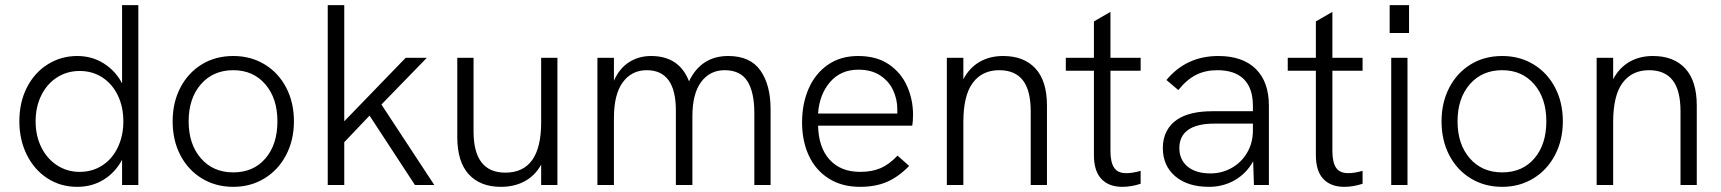

<svg xmlns="http://www.w3.org/2000/svg" viewBox="-20 -717 6667 744"><path d="M55 -247Q55 -321 84.5 -378.5Q114 -436 165.5 -468Q217 -500 279 -500Q337 -500 382.5 -471Q428 -442 453 -394V-697H516V0H453V-98Q427 -49 382 -21Q337 7 279 7Q214 7 163 -26.5Q112 -60 83.5 -118Q55 -176 55 -247ZM458 -247Q458 -303 436.5 -347.5Q415 -392 376.5 -417Q338 -442 289 -442Q240 -442 201 -417Q162 -392 140 -347.5Q118 -303 118 -247Q118 -191 140 -146.5Q162 -102 201 -76.5Q240 -51 289 -51Q338 -51 376.5 -76Q415 -101 436.5 -146Q458 -191 458 -247Z M649 -247Q649 -320 679 -377.5Q709 -435 762 -467.5Q815 -500 884 -500Q952 -500 1005.5 -467.5Q1059 -435 1089 -377.5Q1119 -320 1119 -247Q1119 -174 1088.5 -116Q1058 -58 1004.5 -25.5Q951 7 884 7Q816 7 762.5 -25.5Q709 -58 679 -115.5Q649 -173 649 -247ZM1055 -247Q1055 -336 1008 -390.5Q961 -445 884 -445Q806 -445 758.5 -390.5Q711 -336 711 -247Q711 -158 758.5 -103.5Q806 -49 884 -49Q962 -49 1008.5 -103Q1055 -157 1055 -247Z M1412 -269 1314 -166V0H1250V-697H1314V-247L1552 -493H1634L1458 -312L1663 0H1588Z M1752 -186V-493H1815V-208Q1815 -48 1938 -48Q2077 -48 2077 -243V-493H2140V0H2077V-79Q2053 -36 2013 -14.5Q1973 7 1921 7Q1841 7 1796.5 -41.5Q1752 -90 1752 -186Z M2295 -493H2359V-404Q2380 -452 2417.5 -476Q2455 -500 2503 -500Q2612 -500 2650 -402Q2697 -500 2802 -500Q2887 -500 2926.5 -444Q2966 -388 2966 -294V0H2903V-280Q2903 -360 2876 -402.5Q2849 -445 2788 -445Q2731 -445 2697 -399.5Q2663 -354 2663 -266V0H2599V-289Q2599 -445 2486 -445Q2428 -445 2393.5 -398.5Q2359 -352 2359 -260V0H2295Z M3088 -243Q3088 -315 3113.5 -373.5Q3139 -432 3188 -466Q3237 -500 3305 -500Q3377 -500 3424.5 -467.5Q3472 -435 3495 -383Q3518 -331 3518 -273Q3518 -247 3515 -230H3150Q3152 -145 3195 -98Q3238 -51 3313 -51Q3359 -51 3392.5 -65.5Q3426 -80 3458 -114L3503 -74Q3461 -31 3416.5 -12Q3372 7 3313 7Q3242 7 3191 -25.5Q3140 -58 3114 -114.5Q3088 -171 3088 -243ZM3457 -277V-295Q3457 -332 3441 -367Q3425 -402 3391 -424.5Q3357 -447 3306 -447Q3238 -447 3196.5 -399Q3155 -351 3150 -277Z M3649 -493H3713V-410Q3736 -454 3775.5 -477Q3815 -500 3867 -500Q3948 -500 3992.5 -451.5Q4037 -403 4037 -308V0H3974V-285Q3974 -367 3943.5 -406Q3913 -445 3852 -445Q3786 -445 3749.5 -396Q3713 -347 3713 -244V0H3649Z M4219 -116V-443H4110V-493H4219V-634L4283 -671V-493H4400V-443H4283V-131Q4283 -89 4297 -67.5Q4311 -46 4344 -46Q4369 -46 4400 -55V-5Q4364 7 4329 7Q4277 7 4248 -23.5Q4219 -54 4219 -116Z M4836 -92Q4810 -45 4765 -19Q4720 7 4665 7Q4582 7 4534 -34Q4486 -75 4486 -143Q4486 -181 4501 -209Q4516 -237 4542 -254Q4590 -286 4678 -286H4835V-307Q4835 -375 4800 -410Q4765 -445 4697 -445Q4651 -445 4615 -427Q4579 -409 4546 -368L4500 -407Q4577 -500 4701 -500Q4795 -500 4846 -450Q4897 -400 4897 -307V0H4839ZM4671 -45Q4715 -45 4753 -66.5Q4791 -88 4813 -126Q4835 -164 4835 -211V-238H4686Q4617 -238 4583 -213Q4550 -189 4550 -143Q4550 -98 4582 -71.5Q4614 -45 4671 -45Z M5079 -116V-443H4970V-493H5079V-634L5143 -671V-493H5260V-443H5143V-131Q5143 -89 5157 -67.5Q5171 -46 5204 -46Q5229 -46 5260 -55V-5Q5224 7 5189 7Q5137 7 5108 -23.5Q5079 -54 5079 -116Z M5371 -493H5434V0H5371ZM5365 -697H5440V-589H5365Z M5566 -247Q5566 -320 5596 -377.5Q5626 -435 5679 -467.5Q5732 -500 5801 -500Q5869 -500 5922.5 -467.5Q5976 -435 6006 -377.5Q6036 -320 6036 -247Q6036 -174 6005.5 -116Q5975 -58 5921.5 -25.5Q5868 7 5801 7Q5733 7 5679.5 -25.5Q5626 -58 5596 -115.5Q5566 -173 5566 -247ZM5972 -247Q5972 -336 5925 -390.5Q5878 -445 5801 -445Q5723 -445 5675.5 -390.5Q5628 -336 5628 -247Q5628 -158 5675.5 -103.5Q5723 -49 5801 -49Q5879 -49 5925.5 -103Q5972 -157 5972 -247Z M6167 -493H6231V-410Q6254 -454 6293.5 -477Q6333 -500 6385 -500Q6466 -500 6510.5 -451.5Q6555 -403 6555 -308V0H6492V-285Q6492 -367 6461.5 -406Q6431 -445 6370 -445Q6304 -445 6267.5 -396Q6231 -347 6231 -244V0H6167Z"/></svg>

Font: Hanken Grotesk Light
Style: Regular
Weight: 300
Designer: Alfredo Marco Pradil
Foundry: Hanken Design Co.
Version: Version 3.014